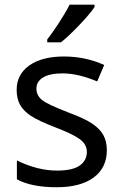

<svg xmlns="http://www.w3.org/2000/svg" viewBox="-20 -786 519 816"><path d="M434.1 -147.9Q434.1 -72.8 377.9 -31.5Q321.8 9.8 220.2 9.8Q114.3 9.8 51.8 -23.9V-104Q140.1 -61 222.2 -61Q288.6 -61 318.8 -82.5Q349.1 -104 349.1 -140.1Q349.1 -171.9 320.1 -193.8Q291 -215.8 216.8 -244.1Q141.1 -273.4 110.4 -294.2Q79.6 -314.9 65.2 -340.8Q50.8 -366.7 50.8 -403.8Q50.8 -469.7 104.5 -507.8Q158.2 -545.9 252 -545.9Q343.3 -545.9 422.9 -509.8L393.1 -439.9Q311.5 -474.1 246.1 -474.1Q191.4 -474.1 163.1 -456.8Q134.8 -439.5 134.8 -409.2Q134.8 -379.9 159.2 -360.6Q183.6 -341.3 272.9 -307.1Q339.8 -282.2 371.8 -260.7Q403.8 -239.3 418.9 -212.4Q434.1 -185.5 434.1 -147.9ZM180.7 -618.2Q199.2 -641.6 227.8 -684.8Q256.3 -728 275.9 -766.1H381.8V-755.9Q360.4 -724.6 314.9 -677.2Q269.5 -629.9 238.8 -606H180.7Z"/></svg>

Font: NotoPenekeko
Style: Regular
Weight: 400
Designer: Monotype Design team
Foundry: Monotype Imaging Inc.
Version: Version 1.04